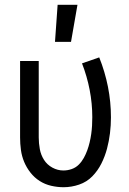

<svg xmlns="http://www.w3.org/2000/svg" viewBox="-20 -775 540 803"><path d="M246 8Q220 8 194 2Q168 -4 146 -18Q124 -32 107.5 -53Q91 -74 81 -98Q71 -122 67.5 -148Q64 -174 64 -200V-520H142V-200Q142 -176 146.5 -151.5Q151 -127 164 -106.5Q177 -86 199 -74Q221 -62 245 -62Q263 -62 280 -68Q297 -74 309.5 -86.5Q322 -99 330.5 -114.5Q339 -130 345 -146.5Q351 -163 355 -180Q359 -197 361.5 -214.5Q364 -232 365 -249.5Q366 -267 366 -285Q366 -342 355 -399Q344 -456 323 -510L395 -535Q419 -475 431.5 -412Q444 -349 444 -284Q444 -251 440 -218Q436 -185 427.5 -153Q419 -121 404 -91Q389 -61 366 -37.5Q343 -14 311 -3Q279 8 246 8ZM210 -600 221 -755H304L277 -600Z"/></svg>

Font: Iosevka Curly
Style: Regular
Weight: 400
Monospace: yes
Designer: Belleve Invis
Foundry: Belleve Invis
Version: Version 22.1.2; ttfautohint (v1.8.4)